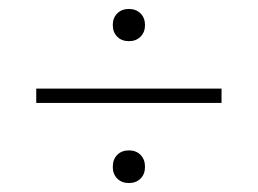

<svg xmlns="http://www.w3.org/2000/svg" viewBox="-20 -556 576 429"><path d="M61 -326V-358H475V-326ZM268 -147Q252 -147 242 -157Q232 -167 232 -183Q232 -200 242 -210Q252 -220 268 -220Q284 -220 294 -210Q304 -200 304 -183Q304 -167 294 -157Q284 -147 268 -147ZM268 -464Q252 -464 242 -474Q232 -484 232 -500Q232 -516 242 -526Q252 -536 268 -536Q284 -536 294 -526Q304 -516 304 -500Q304 -484 294 -474Q284 -464 268 -464Z"/></svg>

Font: Montagu Slab 144pt ExtraLight
Style: Regular
Weight: 250
Version: Version 1.000